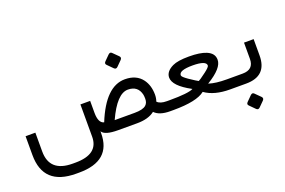

<svg xmlns="http://www.w3.org/2000/svg" viewBox="-112 -1044 2488 1674"><g transform="rotate(-20 1132.0 -206.5)"><path d="M930.3 -602.1 976.9 -648.7Q994.9 -666.2 1009.7 -651.3L1060 -601.5Q1075.9 -585.1 1058.5 -567.2L1011.8 -520.5Q994.9 -504.1 978.5 -520L928.7 -570.3Q913.8 -585.1 930.3 -602.1ZM1005.6 0H828.7Q709.2 0 682.6 -41.5L681 -44.6V-41V-26.7Q681 231.3 384.1 231.3H355.9Q52.8 231.3 52.8 -51.8V-226.7H143.6V-52.3Q143.6 138.5 356.9 138.5H383.1Q596.9 138.5 596.9 -24.1V-323.6H687.2V-213.8Q687.2 -118.5 737.4 -106.2H737.9L738.5 -106.7Q856.4 -397.4 1034.9 -397.4Q1141.5 -397.4 1194.9 -325.1Q1236.9 -267.7 1237.4 -182.1Q1237.4 -149.2 1227.2 -121L1226.7 -120.5L1227.2 -120Q1240 -106.2 1262.1 -99.2Q1284.1 -92.3 1315.9 -92.3H1327.7Q1339.5 -92.3 1339.5 -48.2V-42.6Q1339.5 -21 1336.4 -10.5Q1333.3 0 1327.7 0H1312.8Q1213.8 0 1169.7 -45.6L1169.2 -46.2L1168.2 -45.6Q1110.3 0 1005.6 0ZM1029.2 -303.6Q977.9 -303.6 928.5 -251Q879 -198.5 831.3 -93.8L830.8 -92.8H832.3H1015.9Q1092.8 -92.8 1122.1 -118.5Q1145.1 -138.5 1145.1 -176.4Q1145.1 -199.5 1142.1 -214.9Q1122.1 -303.6 1029.2 -303.6Z M1919 0H1867.7Q1795.4 0 1737.4 -15.4Q1679.5 -30.8 1636.4 -61.5L1635.9 -62.1L1635.4 -61.5Q1559.5 0 1343.1 0H1322.1Q1294.9 0 1294.9 -44.1V-49.7Q1294.9 -71.3 1301.8 -81.8Q1308.7 -92.3 1322.1 -92.3H1342.6Q1512.8 -92.3 1559 -115.4L1560.5 -116.4L1559 -117.4Q1402.1 -201.5 1403.6 -280.5Q1404.6 -308.2 1422.6 -330.5Q1440.5 -352.8 1475.9 -369.7Q1524.1 -392.8 1628.2 -392.8Q1730.8 -392.8 1787.7 -369.2Q1821 -355.4 1837.7 -333.6Q1854.4 -311.8 1854.4 -281.5Q1855.4 -204.1 1707.7 -114.4L1705.6 -112.8L1707.7 -112.3Q1770.3 -92.3 1870.8 -92.3H1919Q1930.8 -92.3 1930.8 -49.7V-44.1Q1930.8 -32.8 1930 -24.4Q1929.2 -15.9 1927.7 -10.5Q1926.2 -5.1 1923.8 -2.6Q1921.5 0 1919 0ZM1756.9 -263.6Q1755.9 -308.2 1631.8 -308.7Q1568.7 -308.7 1537.2 -297.4Q1505.6 -286.2 1505.6 -262.6Q1505.6 -255.4 1517.9 -243.3Q1530.3 -231.3 1555.4 -213.8Q1624.6 -167.2 1636.4 -162.6H1636.9Q1645.1 -164.6 1709.7 -212.8Q1757.4 -248.7 1756.9 -263.6Z M1913.8 0Q1886.7 0 1886.7 -44.1V-49.7Q1886.7 -92.3 1913.8 -92.3H2017.9Q2121.5 -92.3 2121.5 -191.3V-342.1H2210.8V-190.8Q2210.8 0 2017.4 0ZM1974.4 154.9 2021 108.2Q2039 90.8 2053.8 105.6L2104.1 155.4Q2120 171.8 2102.6 189.7L2055.9 236.4Q2039 252.8 2022.6 236.9L1972.8 186.7Q1957.9 171.8 1974.4 154.9Z"/></g></svg>

Font: Fira Code
Style: Regular
Weight: 400
Designer: Carrois Corporate, Edenspiekermann AG, Nikita Prokopov
Foundry: Carrois Corporate, Edenspiekermann AG, Nikita Prokopov
Version: Version 5.002